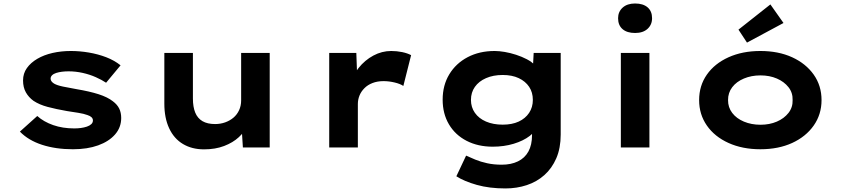

<svg xmlns="http://www.w3.org/2000/svg" viewBox="-20 -828 4736 1078"><path d="M389.5 10Q293 10 216.1 -15Q139.3 -40 91.7 -89.1L189.2 -176.7Q225.1 -144.3 278.6 -125.6Q332.1 -107 396.7 -107Q416.1 -107 434.3 -109.4Q452.5 -111.9 467.9 -117.1Q483.3 -122.3 492.5 -131Q501.7 -139.6 501.7 -151.8Q501.7 -172.3 470.8 -182.1Q451.2 -189.5 420.1 -194.5Q388.9 -199.5 356.4 -204.4Q294.6 -215.2 247.7 -227.7Q200.8 -240.2 168.1 -261.9Q140.9 -281.6 125.2 -309.5Q109.4 -337.4 109.4 -376.5Q109.4 -415.6 131 -445.9Q152.6 -476.3 189.6 -497.9Q226.6 -519.6 275.1 -530.7Q323.7 -541.7 378 -541.7Q427.9 -541.7 479.1 -533Q530.3 -524.3 576.3 -506.7Q622.2 -489 656.9 -461.2L575.7 -363.5Q551.8 -379.6 517.8 -394.7Q483.7 -409.9 444.2 -418.7Q404.6 -427.5 365.2 -427.5Q345.8 -427.5 328.2 -425.3Q310.7 -423.2 295.8 -418.5Q280.9 -413.8 272.5 -405.6Q264.1 -397.4 264.1 -386.3Q264.1 -378.3 269.1 -371.5Q274.1 -364.6 283.2 -358.9Q300.2 -348.8 333.7 -341.9Q367.2 -334.9 409.4 -327.5Q482.4 -315.2 533.1 -299.1Q583.9 -282.9 614 -259.2Q638.3 -241 649.4 -218.3Q660.5 -195.5 660.5 -165.6Q660.5 -112.6 626 -73.1Q591.5 -33.6 530.9 -11.8Q470.3 10 389.5 10Z M1125.6 10.6Q1057.7 10.6 1007.4 -19.4Q957.1 -49.3 929.9 -107.4Q902.7 -165.4 902.7 -246.3V-530.7H1063.1V-275Q1063.1 -227.8 1076.1 -195.9Q1089.1 -164 1116.8 -147.7Q1144.6 -131.5 1187.6 -131.5Q1217.6 -131.5 1244 -140.9Q1270.4 -150.3 1290.5 -167.2Q1310.6 -184 1322.3 -209.1Q1333.9 -234.2 1333.9 -263.6V-530.7H1494.3V0H1343.7L1336.8 -108.9L1366.3 -120.9Q1353.8 -88.3 1320.9 -57.8Q1288 -27.3 1238.5 -8.4Q1189 10.6 1125.6 10.6Z M1828.4 0V-530.7H1980.6L1987.5 -339.3L1942.4 -348.4Q1958 -402 1993.1 -446.1Q2028.3 -490.3 2076.2 -516Q2124 -541.7 2176.6 -541.7Q2208.2 -541.7 2238 -535.5Q2267.8 -529.3 2288.2 -518.3L2244.6 -345.4Q2226.7 -357.6 2195.2 -365Q2163.7 -372.5 2133.4 -372.5Q2098.5 -372.5 2071.3 -361.8Q2044 -351.2 2025.7 -332.5Q2007.3 -313.8 1998.3 -291.3Q1989.2 -268.7 1989.2 -243.9V0Z M2817.9 230Q2727.7 230 2657.1 210.1Q2586.5 190.1 2542.2 161.8L2597 45.7Q2619.1 56.1 2648.7 68.2Q2678.3 80.4 2715.2 88.5Q2752.2 96.7 2797.2 96.7Q2849.6 96.7 2888.1 78Q2926.5 59.4 2946.8 22.6Q2967.1 -14.3 2967.1 -69.1V-129L2997.7 -123.8Q2990.4 -92.5 2954.4 -64.9Q2918.5 -37.3 2864.1 -20.8Q2809.7 -4.4 2746.5 -4.4Q2663.8 -4.4 2599.8 -37.3Q2535.8 -70.3 2500.6 -130Q2465.3 -189.7 2465.3 -268.2Q2465.3 -349.3 2502.6 -410.8Q2539.8 -472.3 2605.7 -507Q2671.7 -541.7 2757.4 -541.7Q2782.4 -541.7 2813.8 -536.4Q2845.2 -531 2877.6 -520.5Q2910.1 -509.9 2938.2 -495.3Q2966.4 -480.6 2983.9 -461.1Q3001.4 -441.5 3002.9 -419.2L2970 -410.6L2976.3 -530.7H3128.1V-72.5Q3128.1 3.4 3103.5 60.4Q3078.8 117.4 3036.3 155.1Q2993.8 192.9 2937.7 211.4Q2881.5 230 2817.9 230ZM2802.5 -128.1Q2854.6 -128.1 2892.1 -145.3Q2929.6 -162.6 2950.7 -194.2Q2971.7 -225.8 2971.7 -267Q2971.7 -309.3 2951 -340.4Q2930.2 -371.5 2892.7 -389.2Q2855.1 -407 2802.5 -407Q2749.2 -407 2708.7 -389.2Q2668.2 -371.5 2646.2 -340.1Q2624.2 -308.8 2624.2 -267Q2624.2 -226.2 2646.2 -194.6Q2668.2 -163 2708.7 -145.5Q2749.2 -128.1 2802.5 -128.1Z M3465.8 0V-530.7H3626.2V0ZM3545.7 -642.8Q3500.6 -642.8 3475.5 -664.4Q3450.3 -686 3450.3 -725.6Q3450.3 -762.1 3476 -785.3Q3501.6 -808.4 3545.7 -808.4Q3590.7 -808.4 3615.9 -786.8Q3641.1 -765.2 3641.1 -725.6Q3641.1 -689.2 3615.7 -666Q3590.3 -642.8 3545.7 -642.8Z M4249.2 10Q4148.5 10 4070.4 -25.3Q3992.3 -60.6 3948.8 -123.1Q3905.3 -185.7 3905.3 -265.9Q3905.3 -347 3948.8 -409.1Q3992.3 -471.2 4070.4 -506.5Q4148.5 -541.7 4249.2 -541.7Q4350.5 -541.7 4427.6 -506.5Q4504.6 -471.2 4548.6 -409.1Q4592.6 -347 4592.6 -265.9Q4592.6 -185.7 4548.6 -123.1Q4504.6 -60.6 4427.6 -25.3Q4350.5 10 4249.2 10ZM4249.8 -127.6Q4300.7 -127.6 4341.6 -145.2Q4382.4 -162.7 4407 -194Q4431.6 -225.4 4430.2 -265.9Q4431.6 -307.4 4407 -338.5Q4382.4 -369.6 4341.6 -387.1Q4300.7 -404.7 4249.8 -404.7Q4198.7 -404.7 4156.8 -387.1Q4114.9 -369.6 4091.1 -338.3Q4067.3 -307 4067.7 -265.9Q4067.3 -225.4 4091.1 -194Q4114.9 -162.7 4156.8 -145.2Q4198.7 -127.6 4249.8 -127.6ZM4174 -588.8 4126.2 -661.6 4305.4 -803.2 4379 -698.9Z"/></svg>

Font: Lexend Peta
Style: Regular
Weight: 400
Designer: Bonnie Shaver-Troup, Thomas Jockin
Foundry: Lexend
Version: Version 1.007